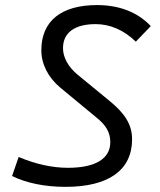

<svg xmlns="http://www.w3.org/2000/svg" viewBox="-20 -723 626 753"><path d="M237.3 9.8C405.8 9.8 498 -55.7 498 -176.8C498 -237.3 466.8 -280.3 409.2 -327.6L284.2 -430.2C247.6 -460.4 227.1 -498 227.1 -534.2C227.1 -595.2 273.4 -628.4 355 -628.4C410.2 -628.4 464.4 -606.4 512.7 -559.6L571.3 -620.6C520.5 -674.8 448.2 -703.1 360.8 -703.1C220.2 -703.1 142.1 -640.6 142.1 -525.9C142.1 -472.7 168 -419.9 215.8 -379.9L359.9 -260.7C394 -232.9 412.6 -205.1 412.6 -165.5C412.6 -100.1 353.5 -64.9 246.6 -64.9C185.5 -64.9 119.6 -79.1 53.2 -107.4L27.3 -32.7C84 -4.9 155.8 9.8 237.3 9.8Z"/></svg>

Font: Cascadia Code PL SemiLight
Style: Italic
Weight: 350
Italic angle: -10°
Monospace: yes
Designer: Aaron Bell
Foundry: Saja Typeworks
Version: Version 2404.023